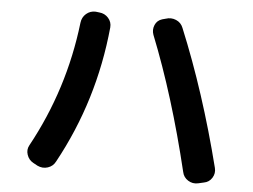

<svg xmlns="http://www.w3.org/2000/svg" viewBox="-51 -770 1101 834"><g transform="rotate(5 500.0 -353.0)"><path d="M772.5 -45.9Q694.3 -371.1 591.8 -627.9Q584 -649.4 592.8 -670.4Q601.6 -691.4 624 -698.2L638.7 -702.1Q662.1 -710 684.1 -700.7Q706.1 -691.4 714.8 -668.9Q826.2 -399.4 908.2 -75.2Q914.1 -51.8 901.4 -31.7Q888.7 -11.7 866.2 -7.8L840.8 -2Q817.4 2.9 797.4 -9.8Q777.3 -22.5 772.5 -45.9ZM349.6 -704.1Q373 -702.1 388.7 -684.6Q404.3 -667 402.3 -643.6Q371.1 -321.3 218.8 -43Q208 -21.5 185.1 -14.2Q162.1 -6.8 139.6 -17.6L120.1 -28.3Q100.6 -39.1 93.3 -61Q85.9 -83 96.7 -102.5Q237.3 -359.4 271.5 -652.3Q274.4 -676.8 292 -691.9Q309.6 -707 333 -706.1Z"/></g></svg>

Font: Rounded Mgen+ 2m bold
Style: Bold
Weight: 700
Designer: [Source Han Sans]
Ryoko NISHIZUKA  (kana & ideographs); Paul D. Hunt (Latin, Greek & Cyrillic); Wenlong ZHANG  (bopomofo
Version: Version 1.059.20150602